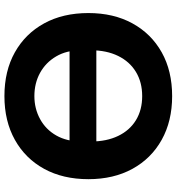

<svg xmlns="http://www.w3.org/2000/svg" viewBox="14 -776 779 846"><g transform="rotate(-90 403.0 -352.5)"><path d="M403 17Q293 17 210.5 -29Q128 -75 82.5 -158Q37 -241 37 -352Q37 -464 82.5 -547Q128 -630 210.5 -676Q293 -722 403 -722Q514 -722 596 -676Q678 -630 723.5 -547Q769 -464 769 -352Q769 -241 723.5 -158Q678 -75 596 -29Q514 17 403 17ZM403 -115Q464 -115 509.5 -142.5Q555 -170 580 -221Q605 -272 605 -341V-385Q605 -448 578 -494Q551 -540 505.5 -565Q460 -590 403 -590Q348 -590 302 -565Q256 -540 229.5 -493.5Q203 -447 203 -382V-341Q203 -272 227.5 -221Q252 -170 297 -142.5Q342 -115 403 -115ZM116 -317V-435H692V-317Z"/></g></svg>

Font: TikTok Sans 24pt
Style: Bold
Weight: 700
Version: Version 4.000